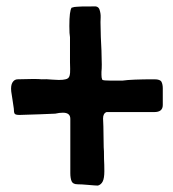

<svg xmlns="http://www.w3.org/2000/svg" viewBox="-20 -605 540 598"><path d="M296 -372Q296 -363 298 -358Q298 -355 308.5 -354.5Q319 -354 323 -354H362Q389 -358 461 -358Q479 -358 483 -350Q487 -342 487 -330V-278Q487 -256 461 -256H312Q301 -252 301 -236L302 -211L303 -146Q304 -139 304 -110Q305 -93 305 -72Q305 -50 300 -40Q295 -30 285 -27Q278 -27 256 -29Q234 -31 222 -31Q207 -31 203 -40.5Q199 -50 199 -66V-235Q199 -254 176 -254Q165 -254 152 -251L103 -249L41 -247Q29 -247 26 -250.5Q23 -254 23 -267Q21 -278 19 -294L15 -320Q13 -339 19 -348.5Q25 -358 35 -358L83 -359Q102 -359 110 -358Q123 -359 143 -357L163 -356Q177 -356 184 -358Q194 -360 196.5 -368.5Q199 -377 198.5 -390.5Q198 -404 198 -411V-489Q196 -499 196 -524Q196 -571 203 -581Q212 -584 220 -584Q225 -585 270 -585Q286 -587 290 -575Q294 -563 293.5 -551Q293 -539 293 -536L294 -490Q296 -456 296 -448L297 -404Q297 -390 296 -381Z"/></svg>

Font: Barrio
Style: Regular
Weight: 400
Designer: Pablo Cosgaya & Sergio Jimenez
Foundry: Pablo Cosgaya & Sergio Jimenez
Version: Version 1.005